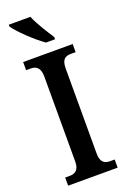

<svg xmlns="http://www.w3.org/2000/svg" viewBox="-175 -987 688 1042"><g transform="rotate(-20 169.5 -465.5)"><path d="M180 -771H232V-784C207 -822 166 -886 148 -931H23V-921C45 -886 127 -807 180 -771ZM27 0H313V-47H285C255 -47 232 -61 232 -111V-601C232 -655 253 -667 285 -667H313V-714H27V-667H54C82 -667 108 -655 108 -601V-110C108 -59 82 -47 54 -47H27Z"/></g></svg>

Font: Noto Serif Myanmar Condensed SemiBold
Style: Regular
Weight: 600
Width: 3
Designer: Ben Mitchell and the Monotype Design Team
Foundry: Monotype Imaging Inc.
Version: Version 2.106